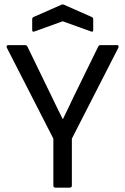

<svg xmlns="http://www.w3.org/2000/svg" viewBox="-20 -862 575 882"><path d="M139.2 -717.8Q127.9 -712.9 127.9 -724.1V-773.9Q127.9 -781.2 134.8 -784.2L261.2 -839.8Q268.1 -843.3 274.9 -839.8L400.9 -784.2Q408.2 -781.2 408.2 -773.9V-724.1Q408.2 -712.9 397 -717.8L268.1 -764.2ZM234.9 0Q225.1 0 225.1 -9.8V-225.1L11.2 -643.1Q9.3 -648.4 11 -651.6Q12.7 -654.8 18.1 -654.8H94.2Q103 -654.8 106 -647.9L215.8 -421.9Q224.1 -404.3 241.7 -368.4Q259.3 -332.5 268.1 -314.9H269Q278.3 -333.5 295.7 -369.9Q313 -406.2 321.8 -424.8L431.2 -647.9Q434.1 -654.8 442.9 -654.8H517.1Q522.5 -654.8 524.2 -651.6Q525.9 -648.4 523.9 -643.1L310.1 -225.1V-9.8Q310.1 0 299.8 0Z"/></svg>

Font: Sofia Sans
Style: Regular
Weight: 400
Designer: Botio Nikoltchev, Ani Petrova
Foundry: lettersoup
Version: Version 4.100